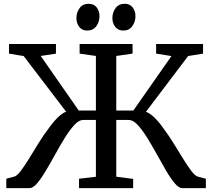

<svg xmlns="http://www.w3.org/2000/svg" viewBox="-20 -970 1094 990"><path d="M12.5 0V-48.5L52.5 -59Q67 -62.5 86.5 -88Q106 -113.5 129.2 -151.2Q152.5 -189 178.2 -231Q204 -273 231.5 -309Q246 -329 260.8 -346.2Q275.5 -363.5 290.8 -376Q306 -388.5 321 -394L102 -681L26.5 -693.5V-743H268.5V-693.5L190 -681.5L386 -400H474.5V-681.5L390.5 -693.5V-743H663.5V-693.5L579.5 -681.5V-400H667.5L864 -681L785 -693.5V-743H1027V-693.5L950 -681L732.5 -393.5Q748 -388 763.2 -375.5Q778.5 -363 793.5 -345.8Q808.5 -328.5 822.5 -308.5Q849.5 -272.5 875.5 -230.5Q901.5 -188.5 924.5 -151Q947.5 -113.5 967 -88Q986.5 -62.5 1001 -59L1041.5 -48.5V0H919.5Q902 0 880.5 -25.5Q859 -51 835.8 -91Q812.5 -131 787.8 -176Q763 -221 738.2 -260.8Q713.5 -300.5 689.8 -326Q666 -351.5 644 -351.5H579.5V-59L666.5 -47.5V0H387.5V-48.5L474.5 -58.5V-351.5H409Q387 -351.5 363.5 -326Q340 -300.5 315.2 -260.8Q290.5 -221 265.8 -176Q241 -131 217.2 -91Q193.5 -51 172 -25.5Q150.5 0 132 0ZM429 -812.5Q403 -812.5 388.5 -831.5Q374 -850.5 374 -876.5Q374 -905.5 390.2 -928Q406.5 -950.5 436.5 -950.5H437.5Q464 -950.5 478.5 -931.8Q493 -913 493 -886.5Q493 -858 476.8 -835.2Q460.5 -812.5 430 -812.5ZM615 -812.5Q589 -812.5 574.2 -831.5Q559.5 -850.5 559.5 -876.5Q559.5 -905.5 575.8 -928Q592 -950.5 622.5 -950.5H623.5Q649.5 -950.5 664 -931.8Q678.5 -913 678.5 -886.5Q678.5 -858 662.2 -835.2Q646 -812.5 616 -812.5Z"/></svg>

Font: Merriweather 24pt
Style: Regular
Weight: 400
Designer: Eben Sorkin
Foundry: Eben Sorkin
Version: Version 2.100